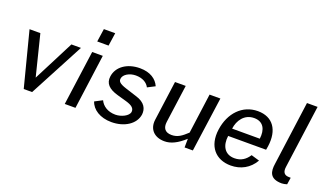

<svg xmlns="http://www.w3.org/2000/svg" viewBox="-71 -1217 2901 1702"><g transform="rotate(20 1379.5 -366.0)"><path d="M545 -516H455L258 -131L162 -516H60L193 0H272Z M786 -742H679L661 -619H768ZM751 -516H651L580 0H681Z M1022 10C1144 10 1242 -52 1256 -146C1262 -199 1241 -255 1147 -282L1044 -315C978 -336 964 -355 968 -381C973 -421 1028 -453 1087 -453C1149 -453 1194 -427 1214 -387L1284 -423C1258 -483 1197 -526 1100 -526C979 -526 888 -462 876 -367C867 -301 906 -258 997 -233L1082 -209C1141 -192 1165 -170 1161 -136C1155 -96 1088 -64 1033 -64C960 -64 910 -100 888 -147L817 -110C839 -41 915 10 1022 10Z M1520 9C1582 10 1643 -21 1711 -83L1710 -1H1788L1860 -517H1758L1707 -140C1656 -92 1619 -65 1563 -65C1501 -65 1476 -101 1484 -160L1533 -517H1432L1381 -142C1369 -50 1427 8 1520 9Z M2038 -229H2396L2402 -265C2424 -422 2355 -526 2212 -526C2066 -526 1961 -414 1939 -253C1916 -89 2006 10 2148 10C2241 10 2322 -33 2370 -117L2292 -140C2261 -92 2219 -62 2157 -62C2064 -62 2025 -135 2038 -229ZM2049 -302C2059 -381 2109 -457 2202 -457C2289 -457 2322 -391 2310 -302Z M2628 4C2642 4 2660 0 2676 -5L2686 -70L2660 -71C2624 -74 2606 -98 2614 -149L2695 -742H2595L2513 -138C2502 -65 2511 4 2628 4Z"/></g></svg>

Font: United Sans Medium
Style: Italic
Weight: 500
Italic angle: -8°
Designer: Pablo Impallari, Rodrigo Fuenzalida (Modified by Dan O. Williams)
Version: Version 1.000;PS 001.000;hotconv 1.0.88;makeotf.lib2.5.64775